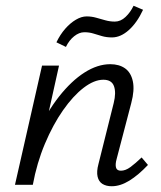

<svg xmlns="http://www.w3.org/2000/svg" viewBox="-20 -642 561 667"><path d="M368 5Q349 5 336 -3Q323 -11 319 -28.5Q315 -46 322 -72L375 -284Q384 -320 376 -342.5Q368 -365 339 -365Q307 -365 270.5 -337Q234 -309 199 -259Q164 -209 136 -142.5Q108 -76 94 0H49Q72 -97 107 -174.5Q142 -252 185 -306.5Q228 -361 273.5 -390Q319 -419 363 -419Q394 -419 414.5 -404.5Q435 -390 441.5 -359.5Q448 -329 436 -284L385 -89Q380 -71 383 -60Q386 -49 400 -49Q416 -49 433 -61.5Q450 -74 472 -95L494 -69Q461 -34 429.5 -14.5Q398 5 368 5ZM32 0 126 -414H185L93 0ZM209 -479 176 -495Q189 -522 206.5 -542Q224 -562 243.5 -573.5Q263 -585 281 -585Q298 -585 314 -580.5Q330 -576 346 -571.5Q362 -567 379 -567Q399 -567 416 -583Q433 -599 444 -622L477 -608Q456 -563 427.5 -537.5Q399 -512 369 -512Q350 -512 334.5 -516.5Q319 -521 304.5 -525.5Q290 -530 273 -530Q255 -530 237.5 -516Q220 -502 209 -479Z"/></svg>

Font: Ysabeau Infant
Style: Italic
Weight: 400
Italic angle: -12°
Designer: Christian Thalmann (Catharsis Fonts)
Version: Version 2.001;gftools[0.9.30]; featfreeze: ss01,ss02,lnum